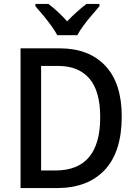

<svg xmlns="http://www.w3.org/2000/svg" viewBox="-20 -961 697 981"><path d="M602 -366Q602 -185 515 -92.5Q428 0 270 0H85V-714H285Q434 -714 518 -625Q602 -536 602 -366ZM492 -362Q492 -496 436.5 -560Q381 -624 278 -624H190V-90H263Q492 -90 492 -362ZM273 -781Q261 -803 241.5 -830Q222 -857 200.5 -883Q179 -909 161 -929V-941H227Q250 -924 275 -901Q300 -878 323 -852Q373 -904 422 -941H488V-929Q471 -909 449 -883.5Q427 -858 407 -831Q387 -804 375 -781Z"/></svg>

Font: Noto Sans Lao UI SemCond Med
Style: Regular
Weight: 500
Width: 4
Designer: Monotype Design Team
Foundry: Monotype Imaging Inc.
Version: Version 2.000; ttfautohint (v1.8.4.7-5d5b)